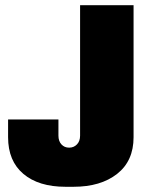

<svg xmlns="http://www.w3.org/2000/svg" viewBox="-20 -706 585 736"><path d="M492 -180Q492 -89 429 -39.5Q366 10 262 10H231Q128 10 69.5 -39.5Q11 -89 11 -180V-248H204V-186Q204 -165 215.5 -152.5Q227 -140 245 -140Q263 -140 275 -152.5Q287 -165 287 -186V-686H492Z"/></svg>

Font: Chivo Black
Style: Regular
Weight: 900
Designer: Hector Gatti
Foundry: Omnibus-Type
Version: Version 1.007